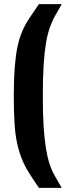

<svg xmlns="http://www.w3.org/2000/svg" viewBox="-20 -763 339 933"><path d="M169 150Q141 109 120 75.5Q99 42 85.5 7.5Q72 -27 63 -68Q54 -109 50.5 -164.5Q47 -220 47 -297Q47 -377 51.5 -434.5Q56 -492 64.5 -533.5Q73 -575 87 -608.5Q101 -642 122 -673.5Q143 -705 169 -743H280Q262 -712 247 -685Q232 -658 221 -626Q210 -594 203 -551Q196 -508 192 -446Q188 -384 188 -297Q188 -210 192 -148.5Q196 -87 203 -43.5Q210 0 220.5 32.5Q231 65 246.5 92Q262 119 280 150Z"/></svg>

Font: Saira Condensed ExtraBold
Style: Regular
Weight: 800
Width: 3
Designer: Hector Gatti with collaboration of the Omnibus-Type team
Foundry: Omnibus-Type
Version: Version 1.101